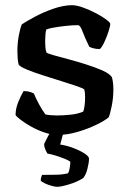

<svg xmlns="http://www.w3.org/2000/svg" viewBox="-20 -520 500 740"><path d="M204 0Q179 0 151 -9.5Q123 -19 98.5 -33Q74 -47 58 -59.5Q42 -72 40 -77Q40 -101 50.5 -127Q61 -153 71 -169Q86 -169 96.5 -165.5Q107 -162 111 -159Q117 -143 130 -119Q143 -95 155 -79Q163 -77 176 -76Q189 -75 200 -75Q224 -75 252.5 -78Q281 -81 301 -90Q308 -112 308 -145Q308 -163 305 -175Q302 -179 277.5 -187.5Q253 -196 217.5 -207Q182 -218 146 -229.5Q110 -241 83.5 -252Q57 -263 52 -271Q49 -282 48 -296.5Q47 -311 47 -324Q47 -352 52 -380.5Q57 -409 64 -426Q80 -437 113.5 -455Q147 -473 186 -486.5Q225 -500 258 -500Q275 -500 300 -491Q325 -482 349 -469.5Q373 -457 389 -445Q405 -433 405 -428Q405 -420 398.5 -399.5Q392 -379 382.5 -358.5Q373 -338 365 -331Q350 -331 339.5 -334Q329 -337 324 -340Q307 -375 298 -399Q289 -423 281 -423Q258 -423 232 -420Q206 -417 186 -413.5Q166 -410 158 -406Q156 -397 155 -385Q154 -373 154 -361Q154 -349 155 -337.5Q156 -326 159 -318Q162 -314 185.5 -307.5Q209 -301 242.5 -292Q276 -283 311 -272Q346 -261 373.5 -249Q401 -237 411 -223Q414 -214 415.5 -201Q417 -188 417 -175Q417 -143 410.5 -111Q404 -79 399 -68Q384 -55 351 -39Q318 -23 278.5 -11.5Q239 0 204 0ZM201 200Q192 200 178 196Q164 192 152.5 186.5Q141 181 137 176Q137 168 139 162.5Q141 157 142 154Q173 154 197 153.5Q221 153 242 148Q247 140 249 126Q251 112 251 103Q244 98 228 91.5Q212 85 194 79.5Q176 74 163 72Q159 66 154.5 55.5Q150 45 150 35Q158 18 169.5 -3Q181 -24 189 -37H232L212 37Q238 41 264 51Q290 61 306.5 72Q323 83 323 91Q323 107 317 130.5Q311 154 301 166Q278 181 246.5 190.5Q215 200 201 200Z"/></svg>

Font: Texturina 72pt SemiBold
Style: Regular
Weight: 600
Designer: Guillermo Torres Carreño
Foundry: Omnibus-Type
Version: Version 1.002; ttfautohint (v1.8.3)